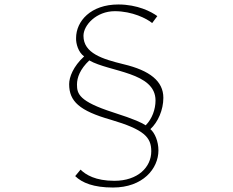

<svg xmlns="http://www.w3.org/2000/svg" viewBox="-20 -788 1040 858"><path d="M683 -716C656 -736 594 -768 509 -768C385 -768 320 -693 320 -618C319 -593 330 -554 356 -536C307 -491 289 -443 289 -412C289 -335 335 -293 475 -253C624 -209 656 -175 656 -112C656 -41 596 20 491 20C407 20 363 -7 340 -30L316 -1C347 29 398 50 485 50C618 50 688 -34 688 -116C688 -156 672 -194 652 -211C686 -242 710 -297 710 -351C710 -425 650 -473 532 -501C438 -524 353 -550 353 -628C353 -676 411 -738 493 -738C571 -738 636 -705 660 -685ZM379 -518C470 -466 675 -466 675 -339C675 -300 660 -257 631 -228C614 -239 585 -254 485 -286C333 -335 324 -369 324 -410C324 -442 338 -479 379 -518Z"/></svg>

Font: Genne Gothic ExtraLight
Style: Regular
Weight: 250
Designer: Ryoko NISHIZUKA (kana & ideographs); Paul D. Hunt (Latin, Greek & Cyrillic); Wenlong ZHANG (bopomofo); Sandoll Communica
Foundry: Adobe Systems Incorporated
Version: Version 1.004;PS 1.004;hotconv 16.6.51;makeotf.lib2.5.65220